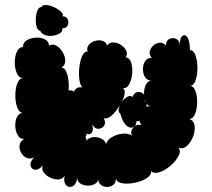

<svg xmlns="http://www.w3.org/2000/svg" viewBox="-20 -728 845 767"><path d="M739 -528Q751 -528 758 -513.5Q765 -499 767.5 -477.5Q770 -456 767.5 -435Q765 -414 758 -399.5Q751 -385 739 -385Q754 -384 761 -364Q768 -344 767.5 -318Q767 -292 759 -272.5Q751 -253 736 -253Q755 -246 757.5 -225Q760 -204 751 -181.5Q742 -159 726.5 -145Q711 -131 693 -138Q702 -127 696 -111.5Q690 -96 675.5 -80Q661 -64 643 -52.5Q625 -41 608.5 -38Q592 -35 583 -45Q586 -33 573.5 -22Q561 -11 540.5 -4Q520 3 498.5 5Q477 7 461.5 2.5Q446 -2 443 -15Q443 2 432.5 10.5Q422 19 408 19Q394 19 383 10.5Q372 2 372 -15Q372 0 359 7Q346 14 330 13.5Q314 13 301.5 5.5Q289 -2 289 -17Q284 10 269.5 16.5Q255 23 244 11.5Q233 0 238 -27Q232 -13 215.5 -11.5Q199 -10 181.5 -18Q164 -26 154.5 -39.5Q145 -53 151 -67Q134 -48 119.5 -50Q105 -52 102 -66.5Q99 -81 116 -99Q99 -91 85 -98Q71 -105 63.5 -119.5Q56 -134 58.5 -149.5Q61 -165 77 -173Q60 -172 51 -187.5Q42 -203 41 -223.5Q40 -244 47.5 -260Q55 -276 72 -277Q60 -277 52.5 -291Q45 -305 42.5 -326Q40 -347 42.5 -367.5Q45 -388 52.5 -402Q60 -416 72 -416Q56 -416 47.5 -435Q39 -454 39 -478.5Q39 -503 47.5 -521.5Q56 -540 72 -540Q71 -557 86 -566.5Q101 -576 122 -577.5Q143 -579 159 -571Q175 -563 176 -546Q191 -554 206 -545Q221 -536 231 -518.5Q241 -501 240.5 -483.5Q240 -466 225 -458Q237 -458 244 -443Q251 -428 253.5 -406.5Q256 -385 254 -366Q265 -370 275 -362Q279 -371 288.5 -376.5Q298 -382 310 -378Q300 -387 297 -410.5Q294 -434 297 -460Q300 -486 308.5 -504.5Q317 -523 330 -522Q325 -537 334.5 -548.5Q344 -560 359.5 -564.5Q375 -569 389 -565Q403 -561 408 -546Q417 -559 432.5 -558.5Q448 -558 462.5 -549Q477 -540 484 -526Q491 -512 482 -499Q498 -497 504 -478Q510 -459 508 -434.5Q506 -410 496.5 -392Q487 -374 471 -376Q480 -370 478 -354.5Q476 -339 466 -320Q456 -301 443 -284.5Q430 -268 416.5 -259.5Q403 -251 394 -257Q404 -238 396 -226Q388 -214 373 -213.5Q358 -213 348 -232Q355 -208 346 -197.5Q337 -187 326 -195Q326 -187 321 -181Q327 -173 325 -165Q334 -178 351 -180Q368 -182 384 -174.5Q400 -167 404 -152Q407 -168 427 -180Q447 -192 470.5 -194Q494 -196 507 -186Q499 -204 513.5 -219Q528 -234 546 -228Q535 -240 537 -258.5Q539 -277 550 -291Q561 -305 579 -303Q566 -308 560.5 -324Q555 -340 555.5 -359Q556 -378 564 -392Q572 -406 586 -406Q568 -406 559.5 -419.5Q551 -433 551 -451.5Q551 -470 559.5 -483.5Q568 -497 586 -497Q575 -510 578.5 -523.5Q582 -537 593 -546.5Q604 -556 618 -557.5Q632 -559 643 -546Q643 -566 656.5 -572.5Q670 -579 684 -572.5Q698 -566 698 -546Q698 -575 708 -584Q718 -593 728 -579.5Q738 -566 739 -528ZM461 -273Q452 -279 454.5 -293Q457 -307 466.5 -320.5Q476 -334 488 -341Q500 -348 510 -341Q516 -359 530 -360.5Q544 -362 554 -352Q564 -342 558 -324Q566 -321 565.5 -307Q565 -293 558.5 -277Q552 -261 543 -251Q534 -241 525 -244Q525 -225 512.5 -219.5Q500 -214 485 -226.5Q470 -239 461 -273ZM141 -605Q131 -606 126.5 -620.5Q122 -635 123 -653.5Q124 -672 129.5 -686Q135 -700 146 -700Q149 -709 164 -708Q179 -707 195.5 -699.5Q212 -692 223 -682Q234 -672 230 -663Q245 -663 250.5 -651Q256 -639 250.5 -627Q245 -615 229 -615Q231 -603 220 -595.5Q209 -588 192.5 -585.5Q176 -583 161 -587.5Q146 -592 141 -605Z"/></svg>

Font: Rubik Bubbles
Style: Regular
Weight: 400
Designer: Hubert and Fischer, NaN
Foundry: Hubert and Fischer, NaN
Version: Version 2.200